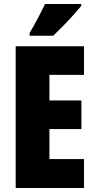

<svg xmlns="http://www.w3.org/2000/svg" viewBox="-20 -947 483 967"><path d="M403 0H59V-714H403V-570H229V-441H390V-297H229V-146H403ZM389 -917Q375 -900 351.5 -873.5Q328 -847 300.5 -819Q273 -791 248 -767H129V-781Q153 -821 172 -857.5Q191 -894 207 -927H389Z"/></svg>

Font: Noto Sans Lao UI ExtCond Blk
Style: Regular
Weight: 900
Width: 2
Designer: Monotype Design Team
Foundry: Monotype Imaging Inc.
Version: Version 2.000; ttfautohint (v1.8.4.7-5d5b)